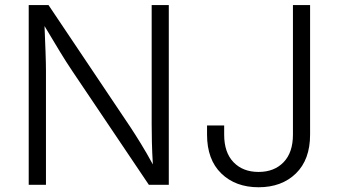

<svg xmlns="http://www.w3.org/2000/svg" viewBox="-20 -748 1366 777"><path d="M96.2 0V-727.5H176.3L507.8 -233.4Q525.9 -206.1 549.8 -167.2Q573.7 -128.4 598.6 -82.5Q595.7 -130.4 594.7 -172.4Q593.8 -214.4 593.8 -246.1V-727.5H663.1V0H582.5L272.9 -460Q247.6 -497.6 222.7 -538.6Q197.8 -579.6 160.2 -642.6Q162.6 -584 164.3 -536.9Q166 -489.7 166 -460.4V0ZM1026.4 9.8Q933.1 9.8 875.5 -46.1Q817.9 -102.1 817.9 -203.1V-240.2H887.2V-203.1Q887.2 -130.9 925 -91.6Q962.9 -52.2 1026.4 -52.2Q1089.8 -52.2 1127.7 -91.6Q1165.5 -130.9 1165.5 -203.1V-727.5H1234.9V-203.1Q1234.9 -102.1 1177.5 -46.1Q1120.1 9.8 1026.4 9.8Z"/></svg>

Font: Inter Light
Style: Regular
Weight: 300
Designer: Rasmus Andersson
Foundry: rsms
Version: Version 4.000;git-a52131595